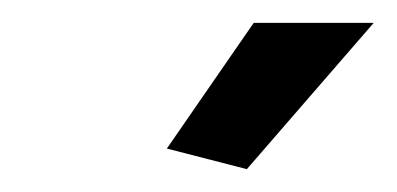

<svg xmlns="http://www.w3.org/2000/svg" viewBox="-20 -750 347 168"><path d="M196 -602 126 -620 202 -730H307Z"/></svg>

Font: Raleway-v4020 SemiBold
Style: Italic
Weight: 600
Italic angle: -12°
Designer: Matt McInerney, Pablo Impallari, Rodrigo Fuenzalida
Foundry: Matt McInerney, Pablo Impallari, Rodrigo Fuenzalida
Version: Version 4.020;PS 004.020;hotconv 1.0.88;makeotf.lib2.5.64775